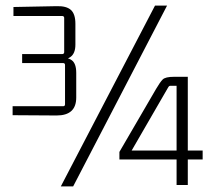

<svg xmlns="http://www.w3.org/2000/svg" viewBox="-20 -660 788 685"><path d="M252 -312Q252 -280 234.5 -264Q217 -248 182 -248L25 -249V-281H205Q212 -281 212 -288V-428Q212 -435 205 -435H59V-467H201Q209 -467 209 -474V-596Q209 -603 201 -603H28V-635L182 -638Q217 -639 233 -624.5Q249 -610 249 -575V-501Q249 -469 231 -456.5Q213 -444 179 -444L185 -456Q219 -457 235.5 -445.5Q252 -434 252 -400ZM533 -640H576L241 5H197ZM650 0H610V-94L613 -91H406V-118L537 -343Q551 -367 560.5 -376.5Q570 -386 601 -386H650V-120L647 -123H703V-91H647L650 -94ZM581 -350 448 -120 445 -123H613L610 -120V-354H587Q584 -354 581 -350Z"/></svg>

Font: Gemunu Libre ExtraLight ExtraLight
Style: Regular
Weight: 250
Version: Version 1.100